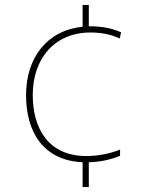

<svg xmlns="http://www.w3.org/2000/svg" viewBox="-20 -744 610 774"><path d="M338 -638V-724H313V-636C170 -622 85 -511 85 -361C85 -211 155 -97 313 -90V10H338V-90C389 -91 433 -103 464 -116V-141C425 -125 376 -115 328 -115C176 -115 112 -225 112 -361C112 -509 201 -613 345 -613C383 -613 423 -607 463 -589L468 -614C428 -631 391 -638 338 -638Z"/></svg>

Font: Noto Sans Gujarati UI Thin
Style: Regular
Weight: 100
Designer: Jelle Bosma - Monotype Design Team, Universal Thirst
Foundry: Monotype Imaging Inc.
Version: Version 2.106